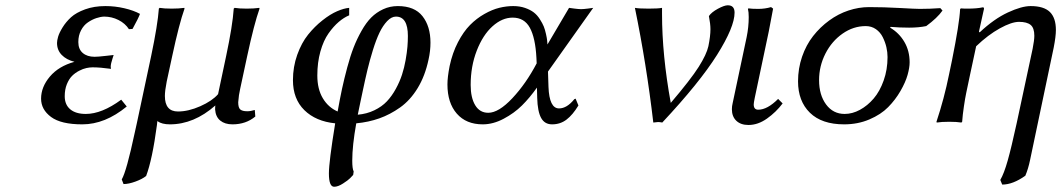

<svg xmlns="http://www.w3.org/2000/svg" viewBox="-20 -463 4035 730"><path d="M376 -399.9Q361.8 -399.4 345.9 -394Q330.1 -388.7 314.2 -377.9Q298.3 -367.2 288.1 -347.7Q277.8 -328.1 277.8 -303.2Q277.8 -275.9 294.7 -261.5Q311.5 -247.1 339.8 -247.1Q352.5 -247.1 381.8 -250.5Q411.1 -253.9 412.1 -253.9Q411.1 -251 408 -241.2Q404.8 -231.4 402.8 -223.1Q400.9 -214.8 400.9 -209Q400.9 -207.5 401.4 -205.1Q401.9 -202.6 401.9 -201.2Q360.8 -207 332 -207Q321.3 -207 308.6 -204.3Q295.9 -201.7 280.8 -193.8Q265.6 -186 253.9 -174.3Q242.2 -162.6 234.1 -142.6Q226.1 -122.6 226.1 -97.2Q226.1 -64.9 247.1 -47.4Q268.1 -29.8 306.2 -29.8Q367.2 -29.8 440.9 -84L461.9 -58.1Q379.4 9.8 293 9.8Q211.9 9.8 174.1 -18.3Q136.2 -46.4 136.2 -87.9Q136.2 -132.3 169.7 -171.9Q203.1 -211.4 263.2 -228Q232.4 -235.8 214.6 -254.2Q196.8 -272.5 196.8 -299.8Q196.8 -308.6 200.9 -323.2Q205.1 -337.9 218 -358.9Q231 -379.9 250.2 -397.5Q269.5 -415 303.7 -427.5Q337.9 -439.9 380.9 -439.9Q417.5 -439.9 452.9 -431.6Q488.3 -423.3 512.2 -410.2Q506.8 -394.5 483.9 -353L470.2 -352.1Q456.1 -374 430.4 -387Q404.8 -399.9 376 -399.9Z M634.8 -250 613.8 -152.8Q606.9 -117.7 606.9 -98.1Q606.9 -39.1 656.7 -39.1Q696.3 -39.1 741.5 -59.1Q786.6 -79.1 809.1 -105L839.8 -250Q864.3 -365.2 868.7 -430.2L872.1 -433.1Q889.2 -430.2 918 -430.2Q945.8 -430.2 965.8 -433.1L966.8 -430.2Q946.3 -372.6 919.9 -250L893.1 -125Q887.7 -102.5 885.7 -74.2Q885.7 -53.2 893.8 -46.6Q901.9 -40 919.9 -40Q933.6 -40 948.7 -44.9L950.7 -20Q915 9.8 863.8 9.8Q835 9.8 817.4 -4.6Q799.8 -19 797.9 -46.9Q797.9 -57.1 798.8 -62Q717.3 9.8 626 9.8Q595.7 9.8 579.1 -2Q579.1 -6.3 578.1 -1.5Q578.1 1.5 576.7 12.2Q559.1 144 535.6 206.1Q521 217.8 495.1 227.3Q469.2 236.8 449.7 236.8L442.9 219.2Q460.9 188.5 492.2 42Q497.1 19.5 500 6.8L554.7 -250Q579.6 -368.7 584 -430.2L586.9 -433.1Q603.5 -430.2 632.8 -430.2Q660.6 -430.2 680.7 -433.1L681.6 -430.2Q661.1 -372.6 634.8 -250Z M1307.6 -433.1V-404.8Q1287.6 -396.5 1267.8 -379.6Q1248 -362.8 1229 -335.9Q1210 -309.1 1198.2 -267.3Q1186.5 -225.6 1186.5 -175.8Q1186.5 -124.5 1207.3 -89.6Q1228 -54.7 1263.7 -39.1Q1272.5 -88.4 1280.5 -125.7Q1288.6 -163.1 1300.3 -206.8Q1312 -250.5 1324.5 -282.5Q1336.9 -314.5 1354.5 -345.7Q1372.1 -377 1391.6 -396.5Q1411.1 -416 1437 -428Q1462.9 -439.9 1492.7 -439.9Q1556.2 -439.9 1586.4 -401.4Q1616.7 -362.8 1616.7 -300.8Q1616.7 -269.5 1609.4 -236.8Q1596.2 -174.3 1567.9 -127.9Q1539.6 -81.5 1501.2 -54.4Q1462.9 -27.3 1422.1 -12.9Q1381.3 1.5 1334.5 5.9Q1319.3 90.8 1319.3 147.9Q1319.3 178.2 1324.7 189L1322.8 202.1Q1318.4 207 1311 214.6Q1303.7 222.2 1284.4 234.6Q1265.1 247.1 1250.5 247.1Q1230.5 247.1 1230.5 196.8Q1230.5 152.3 1254.4 5.9Q1180.7 -1.5 1137.2 -44.2Q1093.8 -86.9 1093.8 -158.2Q1093.8 -209 1110.1 -254.6Q1126.5 -300.3 1151.4 -331.3Q1176.3 -362.3 1206.1 -385.7Q1235.8 -409.2 1262 -420.4Q1288.1 -431.6 1307.6 -433.1ZM1359.4 -118.2Q1357.9 -110.4 1350.6 -76.7Q1343.3 -43 1340.3 -26.9Q1374.5 -29.8 1403.3 -43.7Q1432.1 -57.6 1451.2 -77.9Q1470.2 -98.1 1485.1 -125.5Q1500 -152.8 1508.5 -179.2Q1517.1 -205.6 1522.2 -234.6Q1527.3 -263.7 1529.1 -285.2Q1530.8 -306.6 1530.8 -326.2Q1530.8 -399.9 1485.4 -399.9Q1468.3 -399.9 1451.9 -382.6Q1435.5 -365.2 1422.9 -338.9Q1410.2 -312.5 1397.9 -272.9Q1385.7 -233.4 1377.2 -198Q1368.7 -162.6 1359.4 -118.2Z M2163.6 -85.9 2168.5 -87.9 2179.2 -62Q2157.7 -26.4 2134 -8.3Q2110.4 9.8 2079.1 9.8Q2050.8 9.8 2037.4 -14.6Q2023.9 -39.1 2022.5 -90.8L2021.5 -129.9Q1994.1 -91.3 1964.6 -62Q1935.1 -32.7 1895 -11.5Q1855 9.8 1815.4 9.8Q1752.4 9.8 1716.8 -31Q1681.2 -71.8 1681.2 -142.1Q1681.2 -169.4 1689.5 -211.9Q1700.2 -262.2 1721.2 -302.5Q1742.2 -342.8 1767.1 -367.9Q1792 -393.1 1821.8 -409.9Q1851.6 -426.8 1878.4 -433.3Q1905.3 -439.9 1931.2 -439.9Q1956.1 -439.9 1976.3 -432.9Q1996.6 -425.8 2009.5 -415.8Q2022.5 -405.8 2032.5 -390.1Q2042.5 -374.5 2047.4 -362.5Q2052.2 -350.6 2055.9 -333.7Q2059.6 -316.9 2060.1 -310.5Q2060.5 -304.2 2061.5 -293.9L2143.6 -433.1Q2146.5 -432.6 2163.6 -430.4Q2180.7 -428.2 2189.5 -428.2Q2198.2 -428.2 2215.3 -430.4Q2232.4 -432.6 2235.4 -433.1L2063.5 -190.9L2065.4 -132.8Q2068.4 -50.8 2105.5 -50.8Q2135.3 -50.8 2163.6 -85.9ZM1836.4 -34.2Q1876 -34.2 1928 -89.6Q1980 -145 2020.5 -222.2L2019.5 -243.2Q2015.6 -318.8 1994.6 -357.4Q1973.6 -396 1929.2 -396Q1889.2 -396 1852.5 -363Q1815.9 -330.1 1792.7 -270.5Q1769.5 -210.9 1769.5 -140.1Q1769.5 -91.3 1786.9 -62.7Q1804.2 -34.2 1836.4 -34.2Z M2497.1 -433.1V-410.2Q2497.1 -253.9 2530.3 -71.8Q2606.4 -161.1 2636.5 -208.7Q2666.5 -256.3 2673.3 -287.1Q2681.2 -325.7 2681.2 -352.1Q2681.2 -371.6 2675.3 -401.9Q2685.1 -416.5 2709.5 -429.7Q2733.9 -442.9 2747.1 -442.9Q2772.9 -442.9 2772.9 -415Q2772.9 -360.4 2706.3 -254.4Q2639.6 -148.4 2498 2.9Q2488.8 1 2481.9 1L2463.9 2.9Q2438 -218.8 2394 -433.1Q2409.2 -430.2 2446.3 -430.2Q2482.9 -430.2 2497.1 -433.1Z M2911.6 -436 2919.4 -430.2Q2917.5 -417.5 2902.8 -342.8L2849.6 -90.8Q2845.7 -71.3 2845.7 -65.9Q2845.7 -45.9 2862.8 -45.9Q2897.5 -45.9 2938.5 -86.9L2955.6 -69.8Q2930.7 -36.6 2896.2 -12.2Q2861.8 12.2 2825.7 12.2Q2796.4 12.2 2779.5 -3.9Q2762.7 -20 2762.7 -47.9Q2762.7 -59.1 2765.6 -70.8L2818.8 -321.8Q2826.7 -359.9 2826.7 -397.9Q2826.7 -417.5 2823.7 -429.2L2825.7 -431.2Q2837.4 -429.2 2862.8 -429.2Q2888.7 -429.2 2911.6 -436Z M3501.5 -363.8Q3473.1 -357.9 3436.5 -357.9Q3399.9 -357.9 3366.2 -360.8L3364.3 -357.9Q3398.4 -337.9 3418.5 -303.7Q3438.5 -269.5 3438.5 -226.1Q3438.5 -206.1 3430.7 -178.2Q3422.9 -150.4 3403.6 -116.9Q3384.3 -83.5 3356.9 -55.7Q3329.6 -27.8 3285.6 -9Q3241.7 9.8 3189.5 9.8Q3104.5 9.8 3059.3 -34.4Q3014.2 -78.6 3014.2 -153.8Q3014.2 -202.6 3029.5 -247.3Q3044.9 -292 3071.5 -325.9Q3098.1 -359.9 3132.6 -385Q3167 -410.2 3206.1 -423.1Q3245.1 -436 3284.2 -436Q3340.8 -436 3400.9 -432.6Q3460.9 -429.2 3477.5 -429.2Q3516.6 -429.2 3555.2 -432.1L3563.5 -422.9Q3543.5 -394.5 3501.5 -363.8ZM3271.5 -363.8Q3224.6 -363.8 3183.6 -335.2Q3142.6 -306.6 3118.4 -259.3Q3094.2 -211.9 3094.2 -158.2Q3094.2 -102.1 3120.8 -65.9Q3147.5 -29.8 3191.4 -29.8Q3220.7 -29.8 3249.5 -45.4Q3278.3 -61 3301.8 -88.4Q3325.2 -115.7 3339.8 -157Q3354.5 -198.2 3354.5 -246.1Q3354.5 -264.6 3350.1 -283.7Q3345.7 -302.7 3336.4 -321.5Q3327.1 -340.3 3310.3 -352.1Q3293.5 -363.8 3271.5 -363.8Z M3854.5 -379.9Q3826.2 -379.9 3781.5 -355.2Q3736.8 -330.6 3691.4 -287.1L3668.5 -180.2Q3657.7 -129.4 3653.6 -109.4Q3649.4 -89.4 3644.8 -58.1Q3640.1 -26.9 3638.2 0L3635.3 2.9Q3617.2 0 3589.4 0Q3559.6 0 3541.5 2.9L3540.5 0Q3569.8 -87.9 3588.4 -180.2L3599.6 -233.9Q3627.9 -374.5 3630.4 -428.2L3633.3 -431.2Q3640.1 -430.2 3658.2 -430.2Q3694.8 -430.2 3716.3 -435.1Q3721.2 -435.1 3721.2 -431.2Q3721.2 -426.8 3720.2 -424.8L3702.1 -342.8L3704.6 -339.8Q3759.3 -391.1 3811.8 -415.5Q3864.3 -439.9 3898.4 -439.9Q3948.7 -439.9 3971.7 -417.5Q3994.6 -395 3994.6 -349.1Q3994.6 -324.7 3986.3 -282.2L3896.5 145Q3889.6 178.7 3878.4 205.1Q3831.1 238.8 3790.5 238.8L3783.2 221.2Q3797.4 196.8 3811.3 147.7Q3825.2 98.6 3845.2 6.8L3906.2 -277.8Q3912.6 -310.5 3912.6 -327.1Q3912.6 -356.9 3898.4 -368.4Q3884.3 -379.9 3854.5 -379.9Z"/></svg>

Font: Linear Smooth
Style: Italic
Weight: 400
Designer: Philipp H. Poll, Flanker
Foundry: Philipp H. Poll, reworked by Flanker
Version: Version 1.061 | FøM Fix